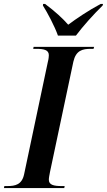

<svg xmlns="http://www.w3.org/2000/svg" viewBox="-47 -951 541 971"><path d="M246 -771H337C373 -819 424 -876 472 -923L474 -931H462C400 -898 338 -856 298 -826C270 -858 231 -894 181 -931H171L170 -923C193 -887 230 -817 246 -771ZM-27 0H278L280 -10H265C227 -10 200 -15 200 -42C200 -52 203 -66 206 -82L324 -639C337 -696 370 -704 412 -704H426L429 -714H123L121 -704H136C174 -704 200 -699 200 -672C200 -666 199 -653 195 -638L75 -70C64 -17 30 -10 -10 -10H-25Z"/></svg>

Font: Noto Serif Display SemiCondensed SemiBold
Style: Italic
Weight: 600
Width: 4
Italic angle: -12°
Designer: Monotype Design Team
Foundry: Monotype Imaging Inc.
Version: Version 2.009